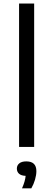

<svg xmlns="http://www.w3.org/2000/svg" viewBox="-20 -828 300 1082"><path d="M87.5 0V-808H172.5V0ZM104 233.5Q113.5 212 118.2 195.2Q123 178.5 124.5 163Q99.5 162 87.2 151Q75 140 75 122Q75 104 88.5 92.8Q102 81.5 128.5 81.5Q185 81.5 185 136.5Q185 158 177.5 184Q170 210 156.5 233.5Z"/></svg>

Font: Encode Sans Exp
Style: Regular
Weight: 400
Width: 7
Designer: Multiple Designers
Foundry: Impallari Type
Version: Version 3.002; ttfautohint (v1.8.3) -l 8 -r 50 -G 200 -x 14 